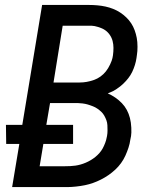

<svg xmlns="http://www.w3.org/2000/svg" viewBox="-20 -755 640 775"><path d="M29 0 58 -174H5L4 -251H70L150 -735H339Q356 -735 373 -733.5Q390 -732 406 -728.5Q422 -725 437 -719Q452 -713 465 -704.5Q478 -696 489.5 -685Q501 -674 509.5 -661Q518 -648 523.5 -633Q529 -618 532 -602Q535 -586 535 -566.5Q535 -547 533 -536L531 -521Q529 -507 524.5 -492.5Q520 -478 513.5 -464.5Q507 -451 497.5 -439Q488 -427 477 -416.5Q466 -406 451 -396Q436 -386 427 -383L415 -378Q431 -371 445.5 -361Q460 -351 472 -338.5Q484 -326 492 -311Q500 -296 504.5 -278.5Q509 -261 510 -239.5Q511 -218 509 -206L506 -191Q504 -175 498.5 -158.5Q493 -142 486 -126.5Q479 -111 468.5 -96.5Q458 -82 445 -70Q432 -58 417.5 -48Q403 -38 387 -30Q371 -22 355.5 -16.5Q340 -11 323 -7.5Q306 -4 287 -2Q268 0 257 0ZM196 -422H302Q316 -422 330 -424.5Q344 -427 358.5 -432Q373 -437 385.5 -446Q398 -455 407.5 -467Q417 -479 424.5 -495Q432 -511 434 -521L436 -532Q438 -547 438 -561.5Q438 -576 434.5 -589.5Q431 -603 423 -614.5Q415 -626 404 -633.5Q393 -641 376.5 -646Q360 -651 351 -651H233ZM140 -84H243Q253 -84 263.5 -84.5Q274 -85 284.5 -86.5Q295 -88 305.5 -91Q316 -94 326.5 -98.5Q337 -103 347 -109Q357 -115 365.5 -122Q374 -129 381.5 -137.5Q389 -146 394.5 -156Q400 -166 404.5 -178Q409 -190 410 -197L412 -206Q414 -217 414 -228Q414 -239 413.5 -249.5Q413 -260 409.5 -269.5Q406 -279 401 -288Q396 -297 388.5 -304Q381 -311 373 -316.5Q365 -322 355 -326Q345 -330 335 -333Q325 -336 313 -337.5Q301 -339 294 -339H182L167 -251H275V-174H155Z"/></svg>

Font: Iosevka Aile Medium Oblique
Style: Regular
Weight: 500
Italic angle: -9°
Designer: Belleve Invis
Foundry: Belleve Invis
Version: Version 31.1.0; ttfautohint (v1.8.4)